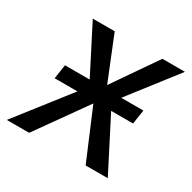

<svg xmlns="http://www.w3.org/2000/svg" viewBox="-156 -650 773 774"><g transform="rotate(30 230.5 -263.5)"><path d="M314 -242 438 0H335L237 -232L72 0H-32L157 -242H51L61 -308H176L64 -527H166L248 -324L388 -527H493L323 -308H426L416 -242Z"/></g></svg>

Font: Fira Sans
Style: Italic
Weight: 400
Italic angle: -8°
Designer: bBox Type GmbH & Carrois Corporate GbR & Edenspiekermann AG
Foundry: bBox Type GmbH & Carrois Corporate GbR & Edenspiekermann AG
Version: Version 4.301